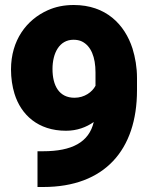

<svg xmlns="http://www.w3.org/2000/svg" viewBox="-20 -741 595 768"><path d="M24 -463C24 -429 29 -395 38 -366C64 -282 132 -218 244 -218C288 -218 325 -232 355 -253C336 -172 268 -136 152 -136H130V7H153C398 7 528 -141 528 -380V-429C528 -472 521 -511 510 -547C479 -643 404 -721 275 -721C236 -721 202 -714 171 -700C86 -662 24 -580 24 -463ZM190 -465C190 -528 217 -582 274 -582C286 -582 298 -580 308 -575C344 -557 362 -513 362 -451V-398C349 -373 318 -350 278 -350C216 -350 190 -399 190 -465Z"/></svg>

Font: Asimov Pro
Style: Ult
Weight: 900
Designer: Google
Version: Version 2.000980; 2014